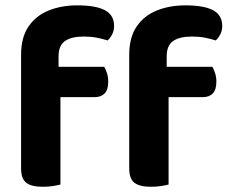

<svg xmlns="http://www.w3.org/2000/svg" viewBox="-20 -697 870 724"><path d="M178.5 -330.7V-445.1H373Q378.3 -436.6 383.2 -421.6Q388.1 -406.6 388.1 -388.8Q388.1 -358.4 374.4 -344.5Q360.7 -330.7 337.3 -330.7ZM200.8 -484.6V-348.6H59.5V-490.1Q59.5 -555.9 87.5 -597Q115.4 -638 163.5 -657.4Q211.6 -676.8 271.4 -676.8Q341.4 -676.8 375.8 -658.4Q410.2 -640 410.2 -599Q410.2 -581.2 402.6 -566.8Q395.1 -552.5 385.6 -544.5Q366.8 -550.7 344.7 -554.9Q322.7 -559.2 296.2 -559.2Q248.8 -559.2 224.8 -542.1Q200.8 -525.1 200.8 -484.6ZM59.5 -378.1H207.9V-1.2Q198.4 1.5 180.4 4.4Q162.4 7.3 141.3 7.3Q99 7.3 79.3 -7.7Q59.5 -22.6 59.5 -62.2ZM586.3 -330.7V-445.1H780.8Q786.1 -436.6 791 -421.6Q795.9 -406.6 795.9 -388.8Q795.9 -358.4 782.2 -344.5Q768.5 -330.7 745.1 -330.7ZM608.6 -484.6V-348.6H467.3V-490.1Q467.3 -555.9 495.3 -597Q523.2 -638 571.3 -657.4Q619.4 -676.8 679.2 -676.8Q749.2 -676.8 783.6 -658.4Q818 -640 818 -599Q818 -581.2 810.4 -566.8Q802.9 -552.5 793.4 -544.5Q774.6 -550.7 752.5 -554.9Q730.5 -559.2 704 -559.2Q656.6 -559.2 632.6 -542.1Q608.6 -525.1 608.6 -484.6ZM467.3 -378.1H615.7V-1.2Q606.2 1.5 588.2 4.4Q570.2 7.3 549.1 7.3Q506.8 7.3 487.1 -7.7Q467.3 -22.6 467.3 -62.2Z"/></svg>

Font: Baloo Paaji 2
Style: Regular
Weight: 400
Designer: Shuchita Grover, Noopur Datye and Ek Type
Foundry: Ek Type
Version: Version 1.700